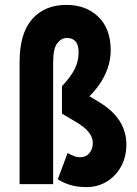

<svg xmlns="http://www.w3.org/2000/svg" viewBox="-20 -752 559 784"><path d="M60 0V-499Q60 -615 111 -673.5Q162 -732 251 -732Q332 -732 382 -683Q432 -634 432 -547Q432 -506 418.5 -470Q405 -434 385 -406Q365 -378 345 -359L385 -335Q496 -268 496 -162Q496 -112 474.5 -72.5Q453 -33 416 -10.5Q379 12 333 12Q293 12 263 2Q233 -8 216 -20L256 -127Q269 -120 281.5 -115Q294 -110 308 -110Q331 -110 345 -126.5Q359 -143 359 -169Q359 -191 342 -212.5Q325 -234 287 -256L233 -288V-400Q268 -437 284.5 -469Q301 -501 301 -538Q301 -597 253 -597Q230 -597 213.5 -575Q197 -553 197 -497V0Z"/></svg>

Font: Radio Canada Condensed
Style: Bold
Weight: 700
Width: 3
Designer: Charles Daoud, Etienne Aubert Bonn, Alexandre Saumier Demers, Jacques Le Bailly
Foundry: Radio-Canada
Version: Version 2.104; ttfautohint (v1.8.4.7-5d5b);gftools[0.9.28.de